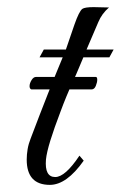

<svg xmlns="http://www.w3.org/2000/svg" viewBox="-20 -519 339 539"><path d="M120 0Q55 0 55 -71Q55 -85 57.5 -100Q60 -115 66 -130Q119 -270 156 -358H91L103 -380H165L189 -450Q202 -487 211 -494Q218 -499 243 -499L286 -498Q266 -481 256 -457L223 -380H299L287 -358H214Q207 -342 200.5 -326Q194 -310 186 -293Q165 -247 150 -206Q132 -159 121.5 -125Q111 -91 109 -71Q105 -22 135 -22Q163 -22 203 -82L215 -68Q167 0 120 0ZM68 -268Q63 -270 63 -277Q63 -285 68.5 -294Q74 -303 81 -303H249Q253 -303 253 -295Q253 -288 249 -278Q245 -268 237 -268Z"/></svg>

Font: Carattere
Style: Regular
Weight: 400
Designer: Robert E. Leuschke
Foundry: Robert E. Leuschke
Version: Version 1.010; ttfautohint (v1.8.3)